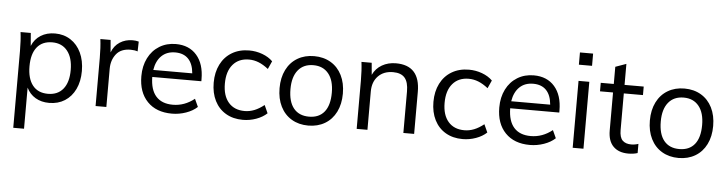

<svg xmlns="http://www.w3.org/2000/svg" viewBox="-52 -969 5451 1438"><g transform="rotate(5 2673.5 -250.0)"><path d="M553 -252Q553 -174 525 -115.5Q497 -57 446.5 -25Q396 7 329 7Q270 7 226 -19Q182 -45 159 -93V216H78V-362Q78 -440 70 -503H147L155 -406Q176 -458 221.5 -486.5Q267 -515 329 -515Q395 -515 446 -482Q497 -449 525 -389.5Q553 -330 553 -252ZM469 -252Q469 -344 428 -395.5Q387 -447 314 -447Q239 -447 199 -397Q159 -347 159 -254Q159 -161 199 -110.5Q239 -60 314 -60Q388 -60 428.5 -110Q469 -160 469 -252Z M958 -509 956 -435Q933 -443 903 -443Q830 -443 794.5 -397.5Q759 -352 759 -287V0H678V-362Q678 -440 670 -503H747L755 -410Q774 -461 816 -488Q858 -515 912 -515Q937 -515 958 -509Z M1451 -254H1082Q1083 -158 1126.5 -109Q1170 -60 1253 -60Q1341 -60 1415 -119L1442 -60Q1409 -29 1357.5 -11Q1306 7 1252 7Q1134 7 1067 -62.5Q1000 -132 1000 -253Q1000 -330 1030 -389.5Q1060 -449 1114 -482Q1168 -515 1237 -515Q1337 -515 1394 -449.5Q1451 -384 1451 -269ZM1085 -307H1378Q1372 -378 1336.5 -415Q1301 -452 1238 -452Q1175 -452 1135.5 -414Q1096 -376 1085 -307Z M1544 -252Q1544 -330 1574 -389.5Q1604 -449 1659.5 -482Q1715 -515 1789 -515Q1840 -515 1887.5 -497.5Q1935 -480 1966 -449L1939 -389Q1901 -419 1865.5 -433Q1830 -447 1793 -447Q1716 -447 1672 -395.5Q1628 -344 1628 -252Q1628 -161 1671.5 -110.5Q1715 -60 1793 -60Q1830 -60 1865.5 -74Q1901 -88 1939 -118L1966 -58Q1934 -28 1885.5 -10.5Q1837 7 1785 7Q1712 7 1657.5 -25Q1603 -57 1573.5 -115.5Q1544 -174 1544 -252Z M2039 -254Q2039 -333 2068.5 -392Q2098 -451 2152 -483Q2206 -515 2277 -515Q2348 -515 2402 -483Q2456 -451 2485.5 -392Q2515 -333 2515 -254Q2515 -175 2485.5 -116Q2456 -57 2402 -25Q2348 7 2277 7Q2206 7 2152 -25Q2098 -57 2068.5 -116Q2039 -175 2039 -254ZM2432 -254Q2432 -346 2391 -396.5Q2350 -447 2277 -447Q2203 -447 2162 -396.5Q2121 -346 2121 -254Q2121 -159 2161.5 -109.5Q2202 -60 2277 -60Q2352 -60 2392 -109.5Q2432 -159 2432 -254Z M3073 -316V0H2992V-312Q2992 -382 2964 -414.5Q2936 -447 2876 -447Q2806 -447 2764 -404Q2722 -361 2722 -288V0H2641V-362Q2641 -440 2633 -503H2710L2718 -413Q2741 -462 2787 -488.5Q2833 -515 2892 -515Q3073 -515 3073 -316Z M3196 -252Q3196 -330 3226 -389.5Q3256 -449 3311.5 -482Q3367 -515 3441 -515Q3492 -515 3539.5 -497.5Q3587 -480 3618 -449L3591 -389Q3553 -419 3517.5 -433Q3482 -447 3445 -447Q3368 -447 3324 -395.5Q3280 -344 3280 -252Q3280 -161 3323.5 -110.5Q3367 -60 3445 -60Q3482 -60 3517.5 -74Q3553 -88 3591 -118L3618 -58Q3586 -28 3537.5 -10.5Q3489 7 3437 7Q3364 7 3309.5 -25Q3255 -57 3225.5 -115.5Q3196 -174 3196 -252Z M4142 -254H3773Q3774 -158 3817.5 -109Q3861 -60 3944 -60Q4032 -60 4106 -119L4133 -60Q4100 -29 4048.5 -11Q3997 7 3943 7Q3825 7 3758 -62.5Q3691 -132 3691 -253Q3691 -330 3721 -389.5Q3751 -449 3805 -482Q3859 -515 3928 -515Q4028 -515 4085 -449.5Q4142 -384 4142 -269ZM3776 -307H4069Q4063 -378 4027.5 -415Q3992 -452 3929 -452Q3866 -452 3826.5 -414Q3787 -376 3776 -307Z M4265 0V-503H4346V0ZM4257 -716H4356V-624H4257Z M4611 -439V-164Q4611 -108 4634 -85.5Q4657 -63 4699 -63Q4727 -63 4753 -72V-3Q4722 7 4683 7Q4611 7 4570.5 -33.5Q4530 -74 4530 -153V-439H4432V-503H4530V-632L4611 -661V-503H4755V-439Z M4823 -254Q4823 -333 4852.5 -392Q4882 -451 4936 -483Q4990 -515 5061 -515Q5132 -515 5186 -483Q5240 -451 5269.5 -392Q5299 -333 5299 -254Q5299 -175 5269.5 -116Q5240 -57 5186 -25Q5132 7 5061 7Q4990 7 4936 -25Q4882 -57 4852.5 -116Q4823 -175 4823 -254ZM5216 -254Q5216 -346 5175 -396.5Q5134 -447 5061 -447Q4987 -447 4946 -396.5Q4905 -346 4905 -254Q4905 -159 4945.5 -109.5Q4986 -60 5061 -60Q5136 -60 5176 -109.5Q5216 -159 5216 -254Z"/></g></svg>

Font: Muli-Regular
Style: Regular
Weight: 400
Version: Version 2.000